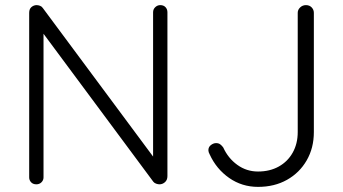

<svg xmlns="http://www.w3.org/2000/svg" viewBox="-20 -720 1339 750"><path d="M606 -700Q619 -700 626.5 -692Q634 -684 634 -672V-32Q634 -17 624.5 -8.5Q615 0 603 0Q597 0 590 -2.5Q583 -5 579 -10L133 -611L150 -620V-27Q150 -16 142 -8Q134 0 122 0Q109 0 101.5 -8Q94 -16 94 -27V-670Q94 -685 103 -692.5Q112 -700 123 -700Q129 -700 136 -697.5Q143 -695 147 -689L588 -95L578 -77V-672Q578 -684 586.5 -692Q595 -700 606 -700ZM988 10Q925 10 875 -25Q825 -60 799 -117Q794 -126 794 -133Q794 -146 804 -153.5Q814 -161 824 -161Q834 -161 840.5 -156Q847 -151 852 -144Q871 -102 907 -76Q943 -50 988 -50Q1034 -50 1069 -69.5Q1104 -89 1123.5 -124Q1143 -159 1143 -204V-670Q1143 -682 1152.5 -691Q1162 -700 1175 -700Q1189 -700 1197.5 -691Q1206 -682 1206 -670V-204Q1206 -142 1178 -93.5Q1150 -45 1101 -17.5Q1052 10 988 10Z"/></svg>

Font: zvoove
Style: Regular
Weight: 400
Designer: Vernon Adams (Nunito) & Andrew Paglinawan (Quicksand)
Foundry: zvoove
Version: Version 3.006